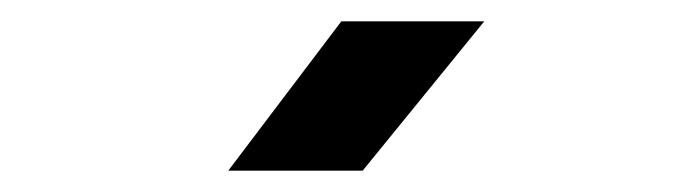

<svg xmlns="http://www.w3.org/2000/svg" viewBox="-20 -805 640 180"><path d="M320 -645 434 -785H300L194 -645Z"/></svg>

Font: Tekne LDO
Style: Bold
Weight: 700
Monospace: yes
Designer: Alessio Laiso, Mario Rullo, Paolo Rosset
Foundry: Alessio Laiso
Version: Version 1.000;hotconv 1.0.109;makeotfexe 2.5.65596